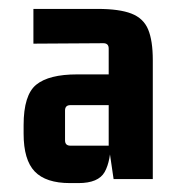

<svg xmlns="http://www.w3.org/2000/svg" viewBox="-20 -689 406 431"><path d="M156 -278H137Q83 -278 58 -304Q33 -330 33 -389V-408Q33 -476 61.5 -499Q90 -522 153 -522H237V-453H138Q126 -453 126 -441V-374Q126 -362 138 -362H224V-580Q224 -592 212 -592L55 -591V-669H199Q248 -669 275 -658.5Q302 -648 312.5 -623Q323 -598 323 -554V-287H235L224 -362L229 -376Q229 -328 215 -303Q201 -278 156 -278Z"/></svg>

Font: Gemunu Libre ExtraLight
Style: Bold
Weight: 700
Version: Version 1.100